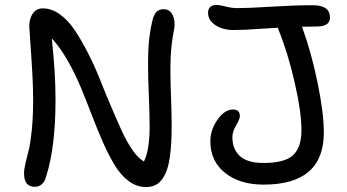

<svg xmlns="http://www.w3.org/2000/svg" viewBox="-20 -712 1399 775"><path d="M1043.9 33.2Q947.8 33.2 888.4 -14.2Q829.1 -61.5 829.1 -142.1Q829.1 -188 857.9 -229Q886.7 -270 920.9 -270Q948.2 -270 948.2 -243.2Q948.2 -231.4 933.1 -206.1Q918 -180.7 918 -158.2Q918 -109.4 948.5 -81.8Q979 -54.2 1043.9 -54.2Q1128.9 -54.2 1162.8 -85.4Q1196.8 -116.7 1196.8 -187Q1196.8 -260.7 1168.5 -383.1Q1140.1 -505.4 1104 -591.8Q1102.1 -597.7 1102.1 -600.1Q1081.5 -599.1 1039.1 -596.2Q996.6 -593.3 969.7 -592Q942.9 -590.8 921.9 -590.8Q898.9 -590.8 876.7 -597.4Q854.5 -604 837.2 -620.4Q819.8 -636.7 819.8 -660.2Q819.8 -675.3 828.6 -683.6Q837.4 -691.9 853 -691.9Q867.2 -691.9 891.6 -685.5Q916 -679.2 938 -679.2Q982.4 -679.2 1075.9 -685.1Q1169.4 -690.9 1242.2 -690.9Q1312 -690.9 1312 -641.1Q1312 -605 1257.8 -605Q1248 -605 1228 -604.5Q1208 -604 1198.2 -604Q1200.2 -601.1 1202.1 -595.2Q1235.8 -503.4 1261.5 -379.9Q1287.1 -256.3 1287.1 -176.8Q1287.1 33.2 1043.9 33.2ZM120.1 42Q77.1 42 77.1 -12.2Q77.1 -28.3 82.8 -53.2Q88.4 -78.1 95.5 -104.5Q102.5 -130.9 108.2 -185.8Q113.8 -240.7 113.8 -310.1Q113.8 -377.9 106 -488.8Q98.1 -599.6 98.1 -606Q98.1 -637.2 112.5 -657.7Q127 -678.2 152.8 -678.2Q188 -678.2 221.2 -654.5Q254.4 -630.9 280.8 -591.6Q307.1 -552.2 333.5 -501.2Q359.9 -450.2 381.6 -395.8Q403.3 -341.3 426.5 -286.6Q449.7 -231.9 470.2 -186.5Q490.7 -141.1 514.4 -106.9Q538.1 -72.8 561 -60.1Q584 -106 584 -203.1Q584 -247.1 580.1 -344.7Q576.2 -442.4 578.6 -505.6Q581.1 -568.8 594.2 -625Q600.1 -651.9 610.8 -663.3Q621.6 -674.8 640.1 -674.8Q666 -674.8 677.2 -650.6Q688.5 -626.5 683.1 -595.2Q671.4 -537.1 668.9 -481.2Q666.5 -425.3 669.7 -337.6Q672.9 -250 672.9 -210Q672.9 -170.4 671.4 -139.9Q669.9 -109.4 665.8 -79.3Q661.6 -49.3 654.3 -28.1Q647 -6.8 635.7 9.8Q624.5 26.4 607.9 34.7Q591.3 43 569.8 43Q532.2 43 500 19.3Q467.8 -4.4 443.1 -45.2Q418.5 -85.9 396 -136.7Q373.5 -187.5 351.1 -246.3Q328.6 -305.2 305.9 -359.9Q283.2 -414.6 252.7 -468Q222.2 -521.5 189 -557.1Q204.1 -418.5 204.1 -310.1Q204.1 -116.7 166 1Q161.6 19.5 149.7 30.8Q137.7 42 120.1 42Z"/></svg>

Font: Shantell Sans Bouncy
Style: Regular
Weight: 400
Designer: Stephen Nixon, Anya Danilova, Shantell Martin
Foundry: Arrow Type
Version: Version 1.006;[9816181b4]